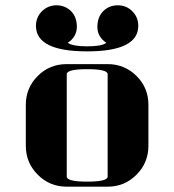

<svg xmlns="http://www.w3.org/2000/svg" viewBox="-20 -702 655 722"><path d="M77.1 -308.1Q77.1 -371.6 122.1 -416.5Q166.5 -460.9 231 -460.9H384.8Q448.7 -460.9 493.7 -416Q538.1 -371.6 538.1 -308.1V-153.8Q538.1 -89.8 493.2 -44.9Q448.2 0 384.8 0H231Q167 0 122.1 -44.9Q77.1 -89.8 77.1 -153.8ZM115.2 -605Q115.2 -637.2 138.2 -660.2Q161.1 -682.1 192.4 -682.1Q224.6 -682.1 247.1 -660.2Q269 -638.2 269 -601.1Q269 -564 234.9 -541Q252.9 -527.8 308.1 -527.8Q363.3 -527.8 379.9 -541Q346.2 -563.5 346.2 -600.6Q346.2 -637.7 368.2 -660.2Q390.6 -682.1 422.9 -682.1Q455.1 -682.1 477.5 -659.7Q500 -637.2 500 -605Q500 -508.8 307.6 -508.8Q115.2 -508.8 115.2 -605ZM231 -38.1Q231 -19 308.1 -19Q384.8 -19 384.8 -38.1V-422.9Q384.8 -441.9 308.1 -441.9Q231 -441.9 231 -422.9Z"/></svg>

Font: Hjet
Style: Regular
Weight: 400
Designer: T. Christopher White
Version: Version 1.2